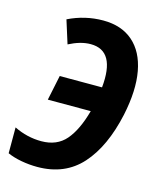

<svg xmlns="http://www.w3.org/2000/svg" viewBox="-111 -802 727 890"><g transform="rotate(15 252.5 -357.5)"><path d="M153 10Q114 10 76 3Q38 -4 9 -17V-141Q72 -110 140 -110Q215 -110 257.5 -159.5Q300 -209 326 -304H120L145 -424H348Q366 -604 246 -604Q221 -604 195 -596.5Q169 -589 142 -575L107 -686Q187 -725 274 -725Q362 -725 417 -677Q472 -629 488.5 -540Q505 -451 479 -328Q444 -167 364.5 -78.5Q285 10 153 10Z"/></g></svg>

Font: Noto Sans Condensed
Style: Bold Italic
Weight: 700
Width: 3
Italic angle: -12°
Designer: Monotype Design Team
Foundry: Monotype Imaging Inc.
Version: Version 2.013; ttfautohint (v1.8.4.7-5d5b)